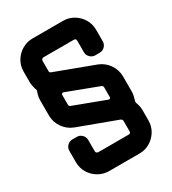

<svg xmlns="http://www.w3.org/2000/svg" viewBox="-200 -782 939 1048"><g transform="rotate(-30 269.5 -258.0)"><path d="M498 28Q498 64 480 94Q462 124 432 142Q402 160 366 160H174Q138 160 107.5 142Q77 124 59 94Q41 64 41 28V-44Q41 -63 54.5 -76.5Q68 -90 87 -90H114Q133 -90 146.5 -76.5Q160 -63 160 -44V28Q160 33 164.5 37Q169 41 174 41H366Q379 41 379 28V-38Q379 -47 369 -52L129 -141Q89 -156 65 -191Q41 -226 41 -267V-361Q41 -384 49 -408Q56 -420 49 -431Q46 -442 43.5 -454Q41 -466 41 -478V-543Q41 -580 59 -610Q77 -640 107.5 -658Q138 -676 174 -676H366Q402 -676 432 -658Q462 -640 480 -610Q498 -580 498 -543V-471Q498 -452 484.5 -438.5Q471 -425 452 -425H425Q406 -425 392.5 -438.5Q379 -452 379 -471V-543Q379 -557 366 -557H174Q169 -557 164.5 -553Q160 -549 160 -543V-478Q160 -468 170 -465L411 -375Q450 -360 474 -325.5Q498 -291 498 -248V-155Q498 -143 495.5 -131Q493 -119 490 -108Q484 -96 489 -85Q493 -74 495.5 -62Q498 -50 498 -38ZM379 -187V-248Q379 -260 369 -263L173 -337Q169 -339 164.5 -336Q160 -333 160 -328V-267Q160 -256 170 -253L367 -179Q372 -178 375.5 -180.5Q379 -183 379 -187Z"/></g></svg>

Font: Monomaniac One
Style: Regular
Weight: 400
Version: Version 1.000; ttfautohint (v1.8.3)